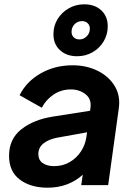

<svg xmlns="http://www.w3.org/2000/svg" viewBox="-20 -859 621 891"><path d="M201 12Q122 12 72 -25.5Q22 -63 22 -136Q22 -214 79 -259Q136 -304 226 -318L398 -345L400 -360Q405 -400 376.5 -422Q348 -444 309 -444Q264 -444 228.5 -420Q193 -396 174 -359L71 -417Q102 -480 168 -518Q234 -556 317 -556Q382 -556 434 -530Q486 -504 513 -458.5Q540 -413 531 -354L482 0H357L364 -48Q297 12 201 12ZM158 -144Q158 -116 178.5 -102Q199 -88 231 -88Q271 -88 303 -106.5Q335 -125 355.5 -156Q376 -187 381 -224L384 -245L245 -220Q207 -213 182.5 -194Q158 -175 158 -144ZM338 -598Q289 -598 258.5 -626Q228 -654 228 -700Q228 -739 247 -770Q266 -801 298.5 -820Q331 -839 371 -839Q420 -839 450 -811Q480 -783 480 -737Q480 -699 461 -667Q442 -635 409.5 -616.5Q377 -598 338 -598ZM349 -676Q368 -676 382.5 -690.5Q397 -705 397 -726Q397 -742 386.5 -751.5Q376 -761 361 -761Q340 -761 326 -746.5Q312 -732 312 -711Q312 -696 322 -686Q332 -676 349 -676Z"/></svg>

Font: Plus Jakarta Sans
Style: Bold Italic
Weight: 700
Italic angle: -8°
Designer: Gumpita Rahayu
Foundry: Tokotype
Version: Version 2.071; ttfautohint (v1.8.4.7-5d5b);gftools[0.9.29]